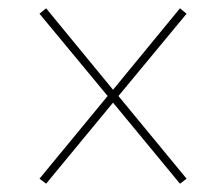

<svg xmlns="http://www.w3.org/2000/svg" viewBox="-20 -593 505 462"><path d="M91 -151 252 -346 413 -151 429 -163 265 -362 429 -560 413 -573 252 -377 91 -573 75 -560 239 -362 75 -163Z"/></svg>

Font: Noto Serif Display Condensed ExtraBold
Style: Italic
Weight: 800
Width: 3
Italic angle: -12°
Designer: Monotype Design Team
Foundry: Monotype Imaging Inc.
Version: Version 2.009